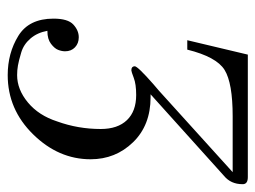

<svg xmlns="http://www.w3.org/2000/svg" viewBox="-104 -366 675 508"><g transform="rotate(90 234.0 -112.5)"><path d="M29.8 84Q29.8 45.9 45.4 31.5Q61 17.1 79.1 17.1Q95.2 17.1 105.7 27.1Q116.2 37.1 116.2 53.2Q116.2 62 112.5 71.5Q108.9 81.1 96.4 90.6Q84 100.1 63 100.1H62Q66.9 127 82.5 145Q98.1 163.1 119.6 169.4Q141.1 175.8 153.6 178Q166 180.2 179.2 180.2Q217.3 180.2 251.7 151.6Q286.1 123 301.8 74.2Q321.8 19 321.8 -41Q321.8 -85.9 298.3 -110.4Q274.9 -134.8 231.9 -134.8Q203.1 -134.8 186.5 -128.4Q169.9 -122.1 167 -122.1H166Q156.2 -122.1 155.8 -130.9Q155.8 -138.7 203.1 -180.2Q214.4 -189.9 220.2 -194.8L436 -390.1H288.1Q200.2 -390.1 165.5 -368.7Q130.9 -347.2 111.8 -270H86.9L125 -430.2H449.2Q468.3 -430.2 467.8 -416Q467.8 -385.3 445.8 -367.2L230 -172.9H237.8Q312 -172.9 356.9 -126.5Q401.9 -80.1 401.9 -14.2Q401.9 70.8 335.9 137.9Q270 205.1 179.2 205.1Q121.1 205.1 75.4 177Q29.8 148.9 29.8 84Z"/></g></svg>

Font: CMU Serif Extra
Style: RomanSlanted
Weight: 500
Italic angle: -9.46001°
Version: Version 0.7.0